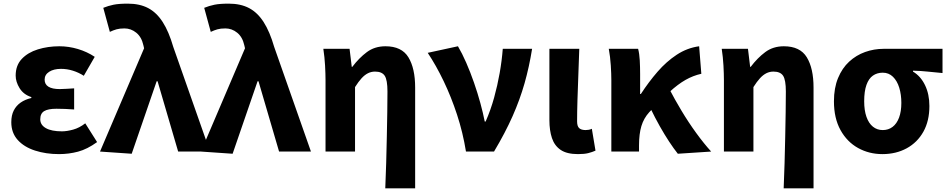

<svg xmlns="http://www.w3.org/2000/svg" viewBox="-20 -832 5207 1054"><path d="M304 14Q232 14 172 -5.5Q112 -25 77 -64Q42 -103 42 -161Q42 -199 55.5 -225.5Q69 -252 93.5 -269Q118 -286 152 -294V-299Q109 -313 87.5 -348Q66 -383 66 -417Q66 -473 99.5 -508.5Q133 -544 188 -561Q243 -578 306 -578Q357 -578 407.5 -563Q458 -548 500 -520L440 -416Q412 -434 380 -444Q348 -454 315 -454Q275 -454 250 -438Q225 -422 225 -395Q225 -369 246 -356Q267 -343 308 -343Q325 -343 346 -344.5Q367 -346 387 -347V-231Q362 -233 337.5 -234Q313 -235 290 -235Q244 -235 222.5 -222Q201 -209 201 -177Q201 -146 232 -128.5Q263 -111 320 -111Q347 -111 381.5 -120.5Q416 -130 448 -155L513 -52Q459 -13 408.5 0.5Q358 14 304 14Z M703 12 529 0 771 -567 767 -584Q757 -629 728 -652.5Q699 -676 663 -676Q637 -676 619.5 -671Q602 -666 583 -657L547 -789Q574 -800 603 -806Q632 -812 682 -812Q747 -812 793.5 -787.5Q840 -763 873.5 -710.5Q907 -658 931 -575L1133 0H958L845 -386H840Z M1257 12 1083 0 1325 -567 1321 -584Q1311 -629 1282 -652.5Q1253 -676 1217 -676Q1191 -676 1173.5 -671Q1156 -666 1137 -657L1101 -789Q1128 -800 1157 -806Q1186 -812 1236 -812Q1301 -812 1347.5 -787.5Q1394 -763 1427.5 -710.5Q1461 -658 1485 -575L1687 0H1512L1399 -386H1394Z M2095 202Q2098 136 2100 63Q2102 -10 2103.5 -81.5Q2105 -153 2106 -216.5Q2107 -280 2107 -330Q2107 -393 2092 -416Q2077 -439 2039 -439Q2018 -439 2000 -430Q1982 -421 1965 -402.5Q1948 -384 1929 -354V0H1767V-392Q1767 -426 1764.5 -472Q1762 -518 1755 -564H1899L1911 -465H1914Q1951 -514 1994 -546Q2037 -578 2096 -578Q2185 -578 2222 -517.5Q2259 -457 2259 -351V202Z M2538 0Q2521 -105 2489 -202.5Q2457 -300 2415.5 -386.5Q2374 -473 2328 -542L2494 -578Q2517 -539 2539.5 -487.5Q2562 -436 2582 -378.5Q2602 -321 2617 -266Q2632 -211 2641 -165H2646Q2674 -229 2692.5 -296Q2711 -363 2723 -431Q2735 -499 2740 -564H2901Q2885 -464 2859.5 -374.5Q2834 -285 2794 -194.5Q2754 -104 2692 0Z M3153 14Q3092 14 3058 -9Q3024 -32 3010 -74Q2996 -116 2996 -172V-564H3160Q3158 -498 3155 -424Q3152 -350 3150 -282.5Q3148 -215 3148 -166Q3148 -139 3159.5 -128.5Q3171 -118 3195 -118Q3202 -118 3211.5 -119.5Q3221 -121 3229 -125L3249 -5Q3231 3 3209.5 8.5Q3188 14 3153 14Z M3336 0V-392Q3336 -426 3333 -473Q3330 -520 3322 -564H3483Q3490 -537 3492 -501Q3494 -465 3494 -425V-316H3498Q3541 -382 3589.5 -438Q3638 -494 3695 -531.5Q3752 -569 3818 -578L3830 -427Q3785 -417 3743.5 -393.5Q3702 -370 3655 -327Q3608 -284 3544 -216Q3514 -183 3501 -140Q3488 -97 3488 -34V0ZM3701 12Q3678 -17 3653 -55Q3628 -93 3602 -139Q3576 -185 3550 -239L3654 -344Q3683 -288 3721 -224.5Q3759 -161 3801.5 -102.5Q3844 -44 3884 0Z M4282 202Q4285 136 4287 63Q4289 -10 4290.5 -81.5Q4292 -153 4293 -216.5Q4294 -280 4294 -330Q4294 -393 4279 -416Q4264 -439 4226 -439Q4205 -439 4187 -430Q4169 -421 4152 -402.5Q4135 -384 4116 -354V0H3954V-392Q3954 -426 3951.5 -472Q3949 -518 3942 -564H4086L4098 -465H4101Q4138 -514 4181 -546Q4224 -578 4283 -578Q4372 -578 4409 -517.5Q4446 -457 4446 -351V202Z M4824 14Q4751 14 4690.5 -19.5Q4630 -53 4594 -118Q4558 -183 4558 -276Q4558 -349 4580.5 -403.5Q4603 -458 4641.5 -493.5Q4680 -529 4729 -546.5Q4778 -564 4831 -564H5154V-431Q5108 -435 5072 -439Q5036 -443 4992 -444V-439Q5034 -414 5058 -364.5Q5082 -315 5082 -250Q5082 -168 5049 -109Q5016 -50 4957.5 -18Q4899 14 4824 14ZM4826 -118Q4857 -118 4880 -135.5Q4903 -153 4915.5 -186.5Q4928 -220 4928 -267Q4928 -313 4916.5 -350.5Q4905 -388 4882 -410.5Q4859 -433 4826 -433Q4795 -433 4772 -417Q4749 -401 4736.5 -366Q4724 -331 4724 -276Q4724 -226 4736.5 -190.5Q4749 -155 4772 -136.5Q4795 -118 4826 -118Z"/></svg>

Font: Noto Sans SC ExtraBold
Style: Regular
Weight: 800
Designer: Ryoko NISHIZUKA 西塚涼子 (kana, bopomofo & ideographs); Paul D. Hunt (Latin, Greek & Cyrillic); Sandoll Communications 산돌커뮤니
Foundry: Adobe
Version: Version 2.004-H2;hotconv 1.0.118;makeotfexe 2.5.65603